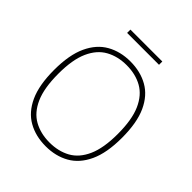

<svg xmlns="http://www.w3.org/2000/svg" viewBox="-239 -1047 1213 1213"><g transform="rotate(45 367.5 -441.0)"><path d="M367.5 9Q277.5 9 209 -29.8Q140.5 -68.5 102.2 -152Q64 -235.5 64 -370Q64 -504.5 102.8 -588Q141.5 -671.5 210 -710.2Q278.5 -749 367.5 -749Q457.5 -749 526 -710.2Q594.5 -671.5 632.8 -588Q671 -504.5 671 -370Q671 -235.5 632.2 -152Q593.5 -68.5 525 -29.8Q456.5 9 367.5 9ZM367.5 -25Q447 -25 507.2 -58.2Q567.5 -91.5 601.2 -167Q635 -242.5 635 -368Q635 -496 601.2 -572Q567.5 -648 507.2 -681.8Q447 -715.5 367.5 -715.5Q288.5 -715.5 228 -682Q167.5 -648.5 133.8 -573.2Q100 -498 100 -372Q100 -244 133.8 -168Q167.5 -92 228 -58.5Q288.5 -25 367.5 -25ZM225 -861.5V-891H510V-861.5Z"/></g></svg>

Font: Encode Sans SmExp Th
Style: Regular
Weight: 100
Width: 6
Designer: Multiple Designers
Foundry: Impallari Type
Version: Version 3.002; ttfautohint (v1.8.3) -l 8 -r 50 -G 200 -x 14 